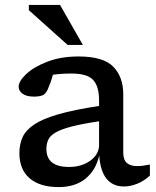

<svg xmlns="http://www.w3.org/2000/svg" viewBox="-20 -752 636 782"><path d="M485 7.5Q440.5 7.5 414.8 -23Q389 -53.5 384 -119Q371 -59.5 328.8 -24.8Q286.5 10 219 10Q142 10 100.5 -26Q59 -62 59 -128Q59 -164 71.8 -192.8Q84.5 -221.5 119 -244.8Q153.5 -268 217.5 -286.5Q281.5 -305 383.5 -320.5V-343Q383.5 -400.5 359.2 -426.5Q335 -452.5 271 -452.5Q249 -452.5 230.5 -451.2Q212 -450 195.5 -447.5Q190.5 -429.5 185.5 -415.8Q180.5 -402 174.5 -388Q166 -368.5 152.5 -363.5Q139 -358.5 118.5 -358.5Q88 -358.5 72 -370.2Q56 -382 56 -398.5Q56 -421.5 87 -450.5Q118 -479.5 173 -500.8Q228 -522 300 -522Q401 -522 441.5 -480.2Q482 -438.5 482 -368V-131Q482 -101 496.8 -88.2Q511.5 -75.5 539 -75.5Q550.5 -75.5 563.5 -77.2Q576.5 -79 590.5 -82V-37Q566.5 -14.5 538.5 -3.5Q510.5 7.5 485 7.5ZM169 -145.5Q169 -72 261 -72Q312.5 -72 348 -97.8Q383.5 -123.5 383.5 -162.5V-258Q313 -247.5 270.2 -236.2Q227.5 -225 205.8 -212Q184 -199 176.5 -182.8Q169 -166.5 169 -145.5ZM317.5 -569H255.5L97.5 -710.5V-732H224.5Z"/></svg>

Font: Newsreader 6pt
Style: Regular
Weight: 400
Designer: Hugues Gentile
Foundry: Production Type
Version: Version 1.003; ttfautohint (v1.8.3)